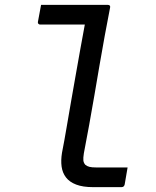

<svg xmlns="http://www.w3.org/2000/svg" viewBox="-20 -770 640 790"><path d="M149 -750Q176 -750 203.5 -750Q231 -750 259 -750Q287 -750 314.5 -750Q342 -750 369.5 -750Q397 -750 424 -750Q427 -750 429 -749Q431 -748 432.5 -745.5Q434 -743 433 -739Q422 -683 411 -623Q400 -563 389.5 -501.5Q379 -440 368.5 -378.5Q358 -317 347 -256.5Q336 -196 325 -139Q322 -120 323 -110Q324 -100 331 -92Q338 -86 348 -83.5Q358 -81 376 -81Q393 -81 413 -81Q433 -81 452.5 -81Q472 -81 490 -81H505Q502 -63 499 -46Q496 -29 493 -11Q492 -7 490 -4.5Q488 -2 485.5 -1Q483 0 480 0Q474 0 454 0Q434 0 409 0Q384 0 363 0Q321 0 293.5 -10.5Q266 -21 251.5 -40Q237 -59 233.5 -84.5Q230 -110 235 -141Q245 -192 254 -245.5Q263 -299 272.5 -353Q282 -407 291.5 -461Q301 -515 310.5 -568Q320 -621 329 -669H313Q286 -669 257.5 -669Q229 -669 201 -669Q173 -669 145 -669Q141 -669 138 -672Q135 -675 136 -680Q139 -697 142.5 -715Q146 -733 149 -750Z"/></svg>

Font: Rec Mono Linear
Style: Italic
Weight: 400
Italic angle: -10°
Monospace: yes
Version: Version 1.085; ttfautohint (v1.8.4.7-5d5b)